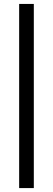

<svg xmlns="http://www.w3.org/2000/svg" viewBox="-20 -738 270 980"><path d="M77.8 222V-717.9H152.6V222Z"/></svg>

Font: Titillium Web
Style: Bold
Weight: 700
Designer: Mohamed Gaber, Accademia di Belle Arti di Urbino
Foundry: Kief Type Foundry, Accademia di Belle Arti di Urbino
Version: Version 3.000